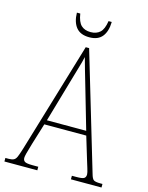

<svg xmlns="http://www.w3.org/2000/svg" viewBox="-132 -963 805 1043"><g transform="rotate(15 270.0 -441.5)"><path d="M-3 0V-20H15Q33 -20 43.5 -25Q54 -30 60.5 -45.5Q67 -61 77 -93L263 -714H282L477 -59Q484 -33 493.5 -26.5Q503 -20 531 -20H543V0H371V-20H396Q430 -20 439.5 -26.5Q449 -33 449 -48Q449 -58 441.5 -81.5Q434 -105 429 -122L390 -251H154L118 -134Q115 -122 109.5 -104.5Q104 -87 100 -71Q96 -55 96 -47Q96 -33 106 -26.5Q116 -20 150 -20H182V0ZM162 -276H383L319 -497Q304 -549 291.5 -591.5Q279 -634 272 -661Q267 -636 254 -593.5Q241 -551 230 -511ZM267 -771Q217 -771 193 -800.5Q169 -830 168 -883H187Q194 -837 213.5 -818.5Q233 -800 267 -800Q299 -800 319 -818Q339 -836 346 -883H364Q363 -830 339.5 -800.5Q316 -771 267 -771Z"/></g></svg>

Font: Noto Serif Armenian Condensed Thin
Style: Regular
Weight: 100
Width: 3
Designer: Monotype Design Team
Foundry: Monotype Imaging Inc.
Version: Version 2.008; ttfautohint (v1.8.4.7-5d5b)